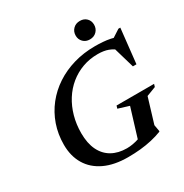

<svg xmlns="http://www.w3.org/2000/svg" viewBox="-198 -1024 1139 1190"><g transform="rotate(-30 371.5 -429.0)"><path d="M398.5 -39.5Q419 -39.5 441.8 -43.5Q464.5 -47.5 486.5 -55Q508.5 -62.5 525 -72.5L475.5 -28L546 -258L468.5 -282L474.5 -301.5H743L737 -282L670.5 -256.5L616.5 -78.5L624.5 -33.5L623.5 -28.5Q587.5 -14.5 548 -5.5Q508.5 3.5 465.8 7.8Q423 12 377.5 12Q279 12 210.2 -20.5Q141.5 -53 105.8 -112.8Q70 -172.5 70 -253.5Q70 -329 93 -395Q116 -461 158.5 -514.8Q201 -568.5 259.5 -607Q318 -645.5 389.2 -666.2Q460.5 -687 541 -687Q570 -687 597.2 -685Q624.5 -683 651.5 -677.5Q678.5 -672 705 -662L647.5 -659.5L722.5 -708H736L709 -461H683.5L634 -630.5L669 -586.5Q637 -613 606 -624.5Q575 -636 532 -636Q474 -636 423 -617.5Q372 -599 330.8 -565.2Q289.5 -531.5 260 -484.8Q230.5 -438 214.8 -381.5Q199 -325 199 -262Q199 -189.5 223.2 -139.8Q247.5 -90 292.2 -64.8Q337 -39.5 398.5 -39.5ZM537 -738.5Q508 -738.5 489.8 -757Q471.5 -775.5 471.5 -802.5Q471.5 -831.5 490.5 -850.5Q509.5 -869.5 539 -869.5Q568.5 -869.5 586.5 -851.2Q604.5 -833 604.5 -805.5Q604.5 -777 585.8 -757.8Q567 -738.5 537 -738.5Z"/></g></svg>

Font: Newsreader 24pt SemiBold
Style: Italic
Weight: 600
Italic angle: -17°
Designer: Hugues Gentile
Foundry: Production Type
Version: Version 1.003